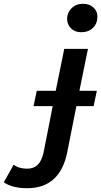

<svg xmlns="http://www.w3.org/2000/svg" viewBox="-178 -792 534 1013"><path d="M-35 201Q-112 201 -158 170L-106 77Q-78 98 -35 98Q0 98 21 77.5Q42 57 52 12L100 -232H-1L16 -313H116L161 -534H286L241 -313H333L316 -232H225L177 10Q139 201 -35 201ZM250 -622Q217 -622 196.5 -642.5Q176 -663 176 -692Q176 -725 199.5 -748.5Q223 -772 260 -772Q294 -772 315 -752.5Q336 -733 336 -705Q336 -668 312.5 -645Q289 -622 250 -622Z"/></svg>

Font: Montserrat SemiBold
Style: Italic
Weight: 600
Italic angle: -11.3°
Designer: Julieta Ulanovsky
Foundry: Julieta Ulanovsky
Version: Version 9.000; ttfautohint (v1.8.4.7-5d5b)